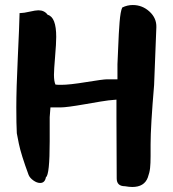

<svg xmlns="http://www.w3.org/2000/svg" viewBox="-20 -748 688 765"><path d="M45 -321Q45 -394 51 -520.5Q57 -647 58 -696H62Q74 -696 98 -701.5Q122 -707 133 -707Q157 -707 170 -689Q204 -680 204 -601Q204 -575 199.5 -522Q195 -469 195 -450Q195 -424 201 -411Q208 -410 224 -410Q257 -410 324 -421Q391 -432 407 -432H448V-492Q449 -505 451 -561Q453 -617 456.5 -660Q460 -703 467 -718Q487 -728 509 -728Q547 -728 575.5 -702Q604 -676 603 -640L594 -409Q580 -244 580 -173V-126Q580 -97 578 -78.5Q576 -60 569 -41Q562 -22 546.5 -12.5Q531 -3 507 -3Q495 -3 478 -6Q445 -6 445 -37L444 -279V-351L412 -348Q394 -346 320 -333Q246 -320 221 -320H181L178 -281V-185Q178 -51 163 -42Q159 -19 140 -19Q127 -19 113 -29Q99 -39 94 -51Q64 -132 55 -176L47 -217Q45 -253 45 -321Z"/></svg>

Font: NaniFont Regular
Style: Regular
Weight: 400
Designer: Nanigashitei
Version: Version 1.036